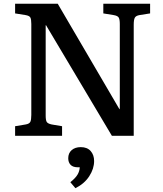

<svg xmlns="http://www.w3.org/2000/svg" viewBox="-20 -720 862 1018"><path d="M60.1 0V-50.8L116.2 -60.1Q135.7 -63.5 140.9 -74.2Q146 -85 146 -110.8V-592.8Q146 -617.7 140.9 -627.2Q135.7 -636.7 115.2 -640.1L60.1 -648.9V-700.2H286.1L613.8 -140.1L615.2 -146V-592.8Q615.2 -617.2 609.4 -627Q603.5 -636.7 582 -640.1L527.8 -648.9V-700.2H775.9V-648.9L720.2 -640.1Q700.2 -636.7 694.6 -625.7Q689 -614.7 689 -588.9V0H573.2L223.1 -587.9L222.2 -582V-106.9Q222.2 -82.5 227.8 -73.5Q233.4 -64.5 253.9 -60.1L309.1 -50.8V0ZM379.9 277.8 353 246.1Q380.4 224.1 391.1 205.8Q401.9 187.5 402.8 167H393.1Q366.7 167 354.2 153.8Q341.8 140.6 341.8 119.1Q341.8 91.8 360.1 75.9Q378.4 60.1 408.2 60.1Q442.4 60.1 460.7 80.8Q479 101.6 479 133.8Q479 174.3 453.4 214.1Q427.7 253.9 379.9 277.8Z"/></svg>

Font: Literata Book Medium
Style: Regular
Weight: 500
Designer: Latin by Veronika Burian and Jose Scaglione. Greek by Irene Vlachou. Cyrillic by Vera Evstafieva
Foundry: TypeTogether
Version: Version 2.003;PS 002.003;hotconv 1.0.88;makeotf.lib2.5.64775